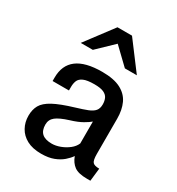

<svg xmlns="http://www.w3.org/2000/svg" viewBox="-186 -894 944 1023"><g transform="rotate(30 286.5 -382.5)"><path d="M220.2 10.7Q167 10.7 131.8 -8.3Q96.7 -27.3 78.9 -59.6Q61 -91.8 61 -131.3Q61 -169.4 76.4 -196.8Q91.8 -224.1 133.5 -246.8Q175.3 -269.5 255.4 -293.5Q297.9 -306.2 323.7 -316.4Q349.6 -326.7 361.8 -341.3Q374 -356 374 -380.9Q374 -401.9 366.7 -418Q359.4 -434.1 339.8 -443.1Q320.3 -452.1 282.7 -452.1Q237.3 -452.1 215.6 -442.1Q193.8 -432.1 187.3 -415.3Q180.7 -398.4 180.7 -377.9V-355.5H80.1V-376.5Q80.1 -453.1 131.1 -491.7Q182.1 -530.3 285.6 -530.3Q357.4 -530.3 399.7 -508.3Q441.9 -486.3 460.2 -446.8Q478.5 -407.2 478.5 -353.5V-137.2Q478.5 -98.1 488.5 -86.7Q498.5 -75.2 528.8 -75.2L520 3.9H498.5Q445.8 3.9 420.4 -14.6Q395 -33.2 382.3 -68.4Q370.1 -50.3 349.1 -32Q328.1 -13.7 296.6 -1.5Q265.1 10.7 220.2 10.7ZM242.7 -64Q266.6 -64 293.5 -74Q320.3 -84 342.5 -101.3Q364.7 -118.7 374 -141.1V-275.9Q362.3 -265.1 335 -249.3Q307.6 -233.4 263.7 -220.2Q209 -203.1 185.8 -184.6Q162.6 -166 162.6 -135.7Q162.6 -99.1 182.4 -81.5Q202.1 -64 242.7 -64ZM108.4 -606.4 236.3 -776.4H325.7L453.6 -606.4H379.9L258.8 -722.7H303.7L182.6 -606.4Z"/></g></svg>

Font: Monda Medium
Style: Regular
Weight: 500
Designer: Vernon Adams
Foundry: Vernon Adams
Version: Version 2.200